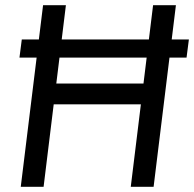

<svg xmlns="http://www.w3.org/2000/svg" viewBox="-20 -720 748 740"><path d="M60 0 146 -700H234L197 -398H533L570 -700H658L572 0H484L523 -318H187L148 0ZM55 -498 64 -568H708L699 -498Z"/></svg>

Font: Inclusive Sans
Style: Italic
Weight: 400
Italic angle: -7°
Designer: Olivia King
Foundry: Olivia King
Version: Version 2.004